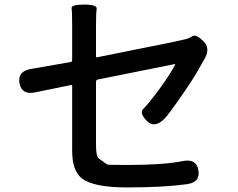

<svg xmlns="http://www.w3.org/2000/svg" viewBox="-20 -790 1040 838"><path d="M534 28Q389 28 338 -11Q295 -44 295 -131V-415Q295 -420 290 -419L134 -387Q75 -374 65 -427Q56 -479 115 -489L287 -519Q295 -520 295 -528V-678Q295 -738 292.5 -754Q290 -770 348 -770Q405 -770 402 -751Q399 -732 399 -678V-544Q399 -539 404 -540L732 -606Q761 -612 790 -619Q804 -622 820 -632Q836 -642 868 -610Q900 -579 872 -532Q869 -528 855 -502Q830 -455 778 -380Q716 -290 697 -271Q654 -228 620 -263Q587 -298 606 -315.5Q625 -333 677 -403Q721 -463 744 -507Q746 -511 741 -510L407 -443Q399 -441 399 -433V-158Q399 -107 411.5 -98Q424 -89 448 -72Q452 -70 536 -70Q695 -70 778 -87Q838 -99 846 -46Q855 6 795 14Q694 28 534 28Z"/></svg>

Font: Resource Han Rounded KR Medium
Style: Regular
Weight: 500
Designer: Cyano Hao (round all glyphs); Ryoko NISHIZUKA 西塚涼子 (kana, bopomofo & ideographs); Paul D. Hunt (Latin, Greek & Cyrillic)
Foundry: Cyano Hao
Version: 0.990